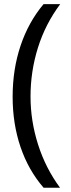

<svg xmlns="http://www.w3.org/2000/svg" viewBox="-20 -709 336 912"><path d="M187 -689.5H266.1Q195.3 -594.7 160.2 -482.4Q125 -370.1 125 -250.5Q125 -134.8 160.9 -22.2Q196.8 90.3 265.1 182.6H187Q114.7 99.1 77.4 -11Q40 -121.1 40 -249.5Q40 -379.4 77.6 -491.7Q115.2 -604 187 -689.5Z"/></svg>

Font: Noto Sans Syriac Estrangela
Style: Regular
Weight: 400
Designer: Monotype Design team
Foundry: Monotype Imaging Inc.
Version: Version 1.00